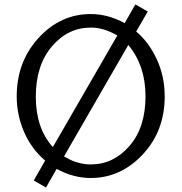

<svg xmlns="http://www.w3.org/2000/svg" viewBox="-20 -779 818 864"><path d="M55.2 -345.2Q55.2 -501 153.6 -608.4Q252 -715.8 388.2 -715.8Q466.3 -715.8 541 -674.8L588.9 -758.8H589.8L645 -727.1L592.8 -637.2Q649.9 -589.4 685.5 -512.2Q721.2 -435.1 721.2 -345.2Q721.2 -189.5 622.1 -83.7Q522.9 22 388.2 22Q310.1 22 234.9 -19L187 64.9L131.8 33.2L183.1 -56.2Q120.1 -110.4 87.6 -186.8Q55.2 -263.2 55.2 -345.2ZM141.1 -344.2Q141.1 -202.1 217.8 -117.2L507.8 -619.1Q446.8 -655.3 388.2 -654.8Q285.2 -654.8 213.1 -569.6Q141.1 -484.4 141.1 -344.2ZM268.1 -75.2Q293.9 -61 305.4 -55.9Q316.9 -50.8 339.8 -44.9Q362.8 -39.1 389.2 -39.1Q490.2 -39.1 562.5 -122.1Q634.8 -205.1 634.8 -346.2Q634.8 -482.4 558.1 -576.2H557.1Z"/></svg>

Font: CMU Sans Serif
Style: Medium
Weight: 500
Version: Version 0.7.0